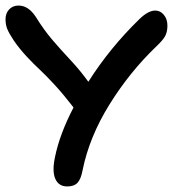

<svg xmlns="http://www.w3.org/2000/svg" viewBox="-21 -691 656 695"><path d="M222.2 -16.1Q191.4 -16.1 179.2 -43.7Q167 -71.3 178.2 -123Q194.8 -205.1 245.1 -301.8Q242.7 -304.2 238.8 -310.1Q208 -350.1 176 -384.8Q144 -419.4 122.3 -439.5Q100.6 -459.5 75.2 -486.8Q49.8 -514.2 29.8 -543Q12.2 -569.3 5.6 -585.4Q-1 -601.6 -1 -621.1Q-1 -643.1 12.2 -657Q25.4 -670.9 45.9 -670.9Q81.5 -670.9 107.9 -630.9Q138.2 -582 169.4 -545.7Q200.7 -509.3 235.4 -472.2Q270 -435.1 298.8 -395Q376 -517.1 483.9 -622.1Q515.6 -652.8 541 -652.8Q559.1 -652.8 572 -637.5Q585 -622.1 585 -598.1Q585 -576.2 577.1 -561Q569.3 -545.9 543.9 -522Q448.2 -430.2 375.2 -312.7Q302.2 -195.3 277.8 -74.2Q272 -42.5 259.5 -29.3Q247.1 -16.1 222.2 -16.1Z"/></svg>

Font: Shantell Sans Irregular
Style: Regular
Weight: 500
Designer: Stephen Nixon, Anya Danilova, Shantell Martin
Foundry: Arrow Type
Version: Version 1.006;[9816181b4]